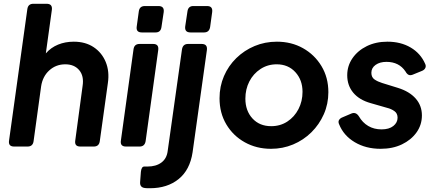

<svg xmlns="http://www.w3.org/2000/svg" viewBox="-20 -777 2312 1018"><path d="M55 0Q23 0 28 -32L125 -729Q129 -757 157 -757H227Q259 -757 255 -725L223 -494Q250 -525 288 -540.5Q326 -556 371 -556Q433 -556 476.5 -527Q520 -498 540.5 -448.5Q561 -399 552 -337L509 -28Q505 0 477 0H406Q374 0 379 -32L418 -322Q426 -374 400 -405Q374 -436 326 -436Q277 -436 241.5 -404Q206 -372 198 -319L158 -28Q154 0 126 0Z M732 -605Q700 -605 705 -637L716 -717Q720 -745 748 -745H820Q852 -745 848 -713L836 -633Q832 -605 805 -605ZM648 0Q616 0 621 -32L688 -516Q692 -544 720 -544H792Q823 -544 819 -512L752 -28Q747 0 720 0Z M990 -605Q958 -605 962 -637L974 -717Q978 -745 1005 -745H1078Q1109 -745 1105 -713L1094 -633Q1089 -605 1062 -605ZM775 221Q768 221 761.5 221Q755 221 749 220Q720 217 723 187L727 134Q730 105 746 106Q751 106 755 106Q759 106 762 106Q807 106 835.5 85Q864 64 869 24L945 -516Q950 -544 977 -544H1049Q1081 -544 1077 -512L1001 31Q987 124 927 172.5Q867 221 775 221Z M1417 12Q1340 12 1278 -22.5Q1216 -57 1180 -117.5Q1144 -178 1144 -256Q1144 -319 1167.5 -373.5Q1191 -428 1233 -469Q1275 -510 1330 -533Q1385 -556 1448 -556Q1525 -556 1586.5 -521.5Q1648 -487 1684.5 -426.5Q1721 -366 1721 -288Q1721 -226 1697 -171.5Q1673 -117 1631 -75.5Q1589 -34 1534 -11Q1479 12 1417 12ZM1418 -108Q1466 -108 1503.5 -132.5Q1541 -157 1562.5 -198.5Q1584 -240 1584 -290Q1584 -353 1546 -394.5Q1508 -436 1447 -436Q1399 -436 1361 -411Q1323 -386 1302 -345Q1281 -304 1281 -254Q1281 -190 1318.5 -149Q1356 -108 1418 -108Z M1998 12Q1920 12 1861 -23Q1802 -58 1778 -118Q1772 -131 1777.5 -140.5Q1783 -150 1796 -155L1843 -175Q1867 -185 1883 -160Q1902 -127 1932.5 -109Q1963 -91 2003 -91Q2043 -91 2065.5 -109Q2088 -127 2088 -153Q2088 -176 2071 -188Q2054 -200 2033 -205L1946 -230Q1885 -247 1853 -285.5Q1821 -324 1821 -378Q1821 -428 1849 -468.5Q1877 -509 1925 -532.5Q1973 -556 2034 -556Q2105 -556 2157.5 -525Q2210 -494 2234 -439Q2240 -427 2235 -416.5Q2230 -406 2217 -401L2168 -381Q2155 -376 2146 -380.5Q2137 -385 2130 -398Q2096 -449 2029 -449Q1994 -449 1971.5 -433Q1949 -417 1949 -391Q1949 -367 1966 -355.5Q1983 -344 2006 -337L2090 -311Q2151 -292 2184 -254.5Q2217 -217 2217 -165Q2217 -115 2188.5 -75Q2160 -35 2111 -11.5Q2062 12 1998 12Z"/></svg>

Font: Pitagon Sans Text Bold
Style: Italic
Weight: 700
Italic angle: -8°
Designer: Travis Tran
Foundry: Pitagon
Version: Version 1.001; ttfautohint (v1.8.4.7-5d5b);gftools[0.9.26]